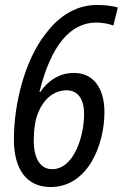

<svg xmlns="http://www.w3.org/2000/svg" viewBox="-20 -744 495 774"><path d="M184 10C335 10 401 -161 401 -292C401 -387 358 -450 278 -450C221 -450 174 -420 142 -373H139C185 -561 264 -653 368 -653C395 -653 418 -648 437 -641L455 -714C433 -720 406 -724 371 -724C279 -724 210 -670 164 -608C81 -503 36 -328 36 -182C36 -62 87 10 184 10ZM190 -62C141 -62 116 -108 116 -177C116 -221 122 -264 135 -292C152 -337 193 -380 248 -380C294 -380 319 -345 319 -284C319 -197 279 -62 190 -62Z"/></svg>

Font: Noto Sans Condensed
Style: Italic
Weight: 400
Width: 3
Italic angle: -12°
Designer: Monotype Design Team
Foundry: Monotype Imaging Inc.
Version: Version 2.013